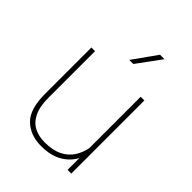

<svg xmlns="http://www.w3.org/2000/svg" viewBox="-217 -860 981 981"><g transform="rotate(45 273.5 -370.0)"><path d="M438 0V-85.4Q414.6 -41.5 369.6 -15.9Q324.7 9.8 255.9 9.8Q178.2 9.8 130.1 -36.4Q82 -82.5 82 -192.9V-528.3H108.4V-191.9Q108.4 -127.4 127.4 -88.9Q146.5 -50.3 179.7 -33.4Q212.9 -16.6 254.9 -16.6Q313.5 -16.6 351.6 -35.6Q389.6 -54.7 410.2 -86.7Q430.7 -118.7 438 -156.7V-528.3H464.8V0ZM263.7 -620.1 356 -750H388.2L293 -620.1Z"/></g></svg>

Font: Vazirmatn UI FD Thin
Style: Regular
Weight: 100
Designer: Saber Rastikerdar
Foundry: Saber Rastikerdar
Version: Version 33.003